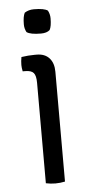

<svg xmlns="http://www.w3.org/2000/svg" viewBox="-50 -700 357 735"><g transform="rotate(-5 128.0 -332.0)"><path d="M170 0Q133 8 96.5 0V-386Q96.5 -413.5 87.5 -424Q78.5 -434.5 55 -434.5H45.5Q42.5 -449 42.5 -459Q42.5 -473.5 45.5 -489.5Q72.5 -493.5 96 -493.5H104.5Q135.5 -493.5 152.8 -474.5Q170 -455.5 170 -422ZM73 -583Q65.5 -597 65.5 -613Q65.5 -643.5 73 -657.5Q88.5 -667.5 108.5 -667.5Q148.5 -667.5 162 -657.5Q169.5 -643.5 169.5 -627.5Q169.5 -597 162 -583Q150.5 -572.5 128 -572.5Q87.5 -572.5 73 -583Z"/></g></svg>

Font: Signika-CLs Light
Style: CLs-Regular
Weight: 300
Version: Version 2.003;gftools[0.9.32]